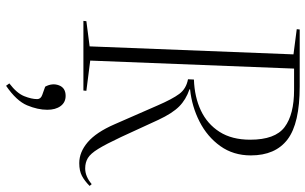

<svg xmlns="http://www.w3.org/2000/svg" viewBox="-212 -558 1031 648"><g transform="rotate(90 304.0 -234.5)"><path d="M249 -373Q308 -375 353.5 -396.5Q399 -418 425.5 -459.5Q452 -501 452 -563Q452 -647 409.5 -679Q367 -711 284 -711H212L185 -23L287 -10L286 0H51L52 -10L137 -21L164 -709L79 -720L80 -730H272Q397 -730 451 -689Q505 -648 505 -565Q505 -506 473.5 -462Q442 -418 391 -392Q340 -366 282 -360V-358Q317 -346 340 -323Q363 -300 385 -253L443 -127Q467 -76 483 -50Q499 -24 514 -15Q529 -6 549 -6Q576 -6 602 -28L608 -21Q591 -4 574 5Q557 14 531 14Q494 14 460.5 -14.5Q427 -43 400 -105L337 -249Q315 -300 297.5 -323.5Q280 -347 248 -353ZM270 261 262 250Q295 225 305 200Q315 175 315 156Q315 144 301 139L273 129Q260 105 268.5 82.5Q277 60 304 60Q326 60 338.5 77Q351 94 351 122Q351 154 336 190Q321 226 270 261Z"/></g></svg>

Font: Display Extralight
Style: Italic
Weight: 200
Italic angle: -2°
Designer: Latin by Veronika Burian and Jose Scaglione. Greek by Irene Vlachou. Cyrillic by Vera Evstafieva
Foundry: TypeTogether
Version: Version 3.002